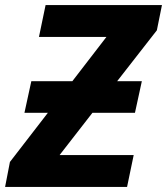

<svg xmlns="http://www.w3.org/2000/svg" viewBox="-50 -734 656 754"><path d="M449 0 475 -125H184L313 -291H480L507 -415H410L566 -615L586 -714H129L103 -589H368L234 -415H73L46 -291H138L-11 -98L-30 0Z"/></svg>

Font: BC Sans
Style: Bold Italic
Weight: 700
Italic angle: -12°
Designer: Monotype Design Team
Province of B.C.
Foundry: Monotype Imaging Inc.
Version: Version 2.000;GOOG;noto-source:20170915:90ef993387c0